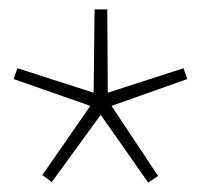

<svg xmlns="http://www.w3.org/2000/svg" viewBox="-20 -723 427 408"><path d="M90 -336 70 -351 172 -498 9 -555 17 -578 179 -526 181 -703H208L209 -526L370 -578L378 -555L217 -498L316 -349L295 -335L194 -479Z"/></svg>

Font: Georama Extended ExtraLight
Style: Regular
Weight: 200
Width: 7
Designer: Jean-Baptiste Levee
Foundry: Production Type
Version: Version 1.000